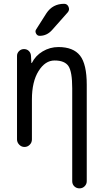

<svg xmlns="http://www.w3.org/2000/svg" viewBox="-20 -780 540 1019"><path d="M70.3 -40V-483.4Q70.3 -498 81.1 -508.8Q91.8 -519.5 107.4 -519.5Q123 -519.5 133.3 -509.3Q143.6 -499 144.5 -483.4L146.5 -446.3Q146.5 -445.3 147.5 -445.3Q149.4 -445.3 149.4 -446.3Q168 -484.4 206.5 -507.3Q245.1 -530.3 290 -530.3Q369.1 -530.3 404.8 -484.9Q440.4 -439.5 440.4 -330.1V181.6Q440.4 197.3 429.2 208.5Q418 219.7 401.9 219.7Q385.7 219.7 374.5 209Q363.3 198.2 363.3 181.6V-311.5Q363.3 -399.4 343.3 -429.2Q323.2 -459 269.5 -459Q219.7 -459 184.6 -402.8Q149.4 -346.7 149.4 -252V-40Q149.4 -23.4 137.7 -11.7Q126 0 109.9 0Q93.8 0 82 -12.2Q70.3 -24.4 70.3 -40ZM320.3 -759.8Q336.9 -759.8 343.8 -743.7Q350.6 -727.5 339.8 -714.8L255.9 -620.1Q228.5 -589.8 190.4 -589.8Q177.7 -589.8 171.4 -602.1Q165 -614.3 171.9 -624L226.6 -710Q259.8 -759.8 320.3 -759.8Z"/></svg>

Font: Rounded-X Mgen+ 1m regular
Style: Regular
Weight: 400
Designer: [Source Han Sans]
Ryoko NISHIZUKA  (kana & ideographs); Paul D. Hunt (Latin, Greek & Cyrillic); Wenlong ZHANG  (bopomofo
Version: Version 1.059.20150602